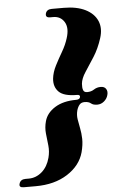

<svg xmlns="http://www.w3.org/2000/svg" viewBox="-140 -780 601 940"><g transform="rotate(-5 160.5 -310.0)"><path d="M251 -297Q253 -308.5 237.5 -308.5Q173 -308.5 148.2 -333.2Q123.5 -358 127.5 -398.5Q131 -429.5 147.2 -461.2Q163.5 -493 182.2 -525Q201 -557 211 -589.5Q227 -639 208.8 -668.8Q190.5 -698.5 154.5 -698.5H139Q114.5 -698.5 120.5 -720Q126.5 -739 151 -739H209.5Q273.5 -739 315.8 -717.8Q358 -696.5 373.8 -659.8Q389.5 -623 374.5 -576Q358.5 -525.5 333.8 -486.8Q309 -448 288.8 -417.5Q268.5 -387 266 -361Q264.5 -341.5 268.8 -329.8Q273 -318 288 -318Q308 -318 322.5 -327.8Q337 -337.5 356 -337.5Q374.5 -337.5 382.2 -325Q390 -312.5 385 -295Q380.5 -277.5 365.8 -265Q351 -252.5 332 -252.5Q312 -252.5 301.5 -261.5Q291 -270.5 270.5 -270.5Q254.5 -270.5 245.8 -260.2Q237 -250 232 -232.5Q226.5 -211 229.8 -189.8Q233 -168.5 238 -144.8Q243 -121 243.8 -92.2Q244.5 -63.5 235 -27Q217.5 37 153.8 78Q90 119 -3 119H-61.5Q-87 119 -80.5 99.5Q-74.5 79 -49.5 79H-34Q2 79 30.8 54.2Q59.5 29.5 71 -14Q79 -44 75.8 -73.8Q72.5 -103.5 69.2 -133.5Q66 -163.5 74.5 -194Q85.5 -234 126.5 -259.5Q167.5 -285 231 -285Q248.5 -285 251 -297Z"/></g></svg>

Font: Fraunces 72pt Black
Style: Italic
Weight: 900
Italic angle: -16°
Version: Version 1.000;[b76b70a41]